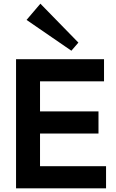

<svg xmlns="http://www.w3.org/2000/svg" viewBox="-20 -1021 628 1041"><path d="M67 0V-700H544V-580H197V-417H514V-297H197V-120H555V0ZM367 -746 124 -913 199 -1001 405 -790Z"/></svg>

Font: Zen Kaku Gothic Antique Black
Style: Regular
Weight: 900
Designer: Yoshimichi Ohira
Foundry: Positype
Version: Version 1.001